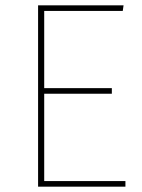

<svg xmlns="http://www.w3.org/2000/svg" viewBox="-20 -701 534 721"><path d="M441 -660H146V-370H400V-349H146V-21H451V0H123V-681H444Z"/></svg>

Font: Fira Sans Thin
Style: Regular
Weight: 100
Designer: bBox Type GmbH & Carrois Corporate GbR & Edenspiekermann AG
Foundry: bBox Type GmbH & Carrois Corporate GbR & Edenspiekermann AG
Version: Version 4.301